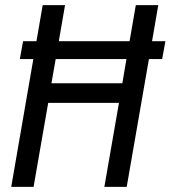

<svg xmlns="http://www.w3.org/2000/svg" viewBox="-20 -731 667 751"><path d="M627 -569.8H574.7L599.1 -710.9H511.2L486.8 -569.8H210L234.4 -710.9H147L122.6 -569.8H70.3L57.6 -500H110.4L23.9 0H111.3L168.5 -328.6H445.3L388.2 0H475.6L562.5 -500H614.3ZM474.6 -500 458.5 -405.3H181.2L197.8 -500Z"/></svg>

Font: Roboto Condensed
Style: Italic
Weight: 400
Designer: Google
Version: Version 1.000;PS 001.000;hotconv 1.0.88;makeotf.lib2.5.64775